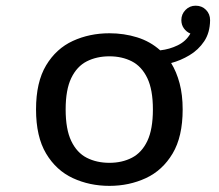

<svg xmlns="http://www.w3.org/2000/svg" viewBox="-20 -626 750 658"><path d="M355 11Q287 11 229.8 -15.5Q172.5 -42 138 -99.8Q103.5 -157.5 103.5 -251Q103.5 -344.5 138 -402Q172.5 -459.5 229.8 -485.8Q287 -512 355 -512Q405 -512 450 -498Q495 -484 529 -453.5Q561 -457 589.2 -470.8Q617.5 -484.5 632.5 -511Q619 -516.5 610.2 -528.8Q601.5 -541 601.5 -557Q601.5 -577.5 615.8 -592Q630 -606.5 650.5 -606.5Q672 -606.5 686 -592.2Q700 -578 700 -557Q700 -556.5 700 -556.5Q699.5 -514 679.8 -484.5Q660 -455 629.5 -436.8Q599 -418.5 566.5 -410Q585 -380 595.5 -340.5Q606 -301 606 -251Q606 -157.5 571.5 -99.8Q537 -42 479.8 -15.5Q422.5 11 355 11ZM355 -68Q398.5 -68 432.2 -85.5Q466 -103 485 -143Q504 -183 504 -251Q504 -318.5 484.8 -358.5Q465.5 -398.5 431.8 -415.8Q398 -433 355 -433Q311.5 -433 277.5 -415.8Q243.5 -398.5 224.2 -358.5Q205 -318.5 205 -251Q205 -183 224.2 -142.8Q243.5 -102.5 277.5 -85.2Q311.5 -68 355 -68Z"/></svg>

Font: League Mono
Style: Regular
Weight: 400
Width: 6
Designer: Tyler Finck
Foundry: The League of Moveable Type / Tyler Finck
Version: Version 2.300;RELEASE